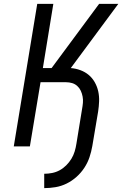

<svg xmlns="http://www.w3.org/2000/svg" viewBox="-20 -755 640 990"><path d="M208 215V141Q228 141 248.5 137Q269 133 287.5 123Q306 113 321.5 97.5Q337 82 348 64Q359 46 365 26Q371 6 374 -14L403 -192Q406 -208 407.5 -224.5Q409 -241 406 -257Q403 -273 396.5 -287Q390 -301 378.5 -311.5Q367 -322 352 -326.5Q337 -331 321 -331H189L134 0H51L172 -735H255L201 -404H246L491 -735H590L345 -404Q371 -402 395 -393Q419 -384 437.5 -368.5Q456 -353 468.5 -331Q481 -309 486.5 -284Q492 -259 491 -232.5Q490 -206 486 -180L456 -2Q451 27 441.5 55.5Q432 84 415 110Q398 136 374.5 157Q351 178 323.5 191.5Q296 205 266.5 210Q237 215 208 215Z"/></svg>

Font: Iosevka Extended Oblique
Style: Regular
Weight: 400
Width: 7
Italic angle: -9°
Monospace: yes
Designer: Belleve Invis
Foundry: Belleve Invis
Version: Version 32.0.1; ttfautohint (v1.8.4)